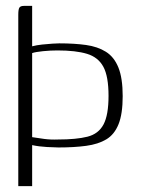

<svg xmlns="http://www.w3.org/2000/svg" viewBox="-20 -523 480 651"><path d="M42 108V-473Q42 -492 46 -497.5Q50 -503 61 -503H89V-366Q104 -370 123 -372Q142 -374 158 -375Q174 -376 181 -376Q232 -376 271.5 -370.5Q311 -365 339 -347.5Q367 -330 381.5 -294Q396 -258 396 -197Q396 -137 382 -102Q368 -67 340.5 -50.5Q313 -34 272 -28.5Q231 -23 178 -23Q167 -23 139.5 -24.5Q112 -26 89 -31V108ZM348 -198Q348 -264 330.5 -296.5Q313 -329 275 -340.5Q237 -352 175 -352Q151 -352 126 -349.5Q101 -347 89 -343V-58Q107 -55 129.5 -52Q152 -49 176 -50Q239 -50 276.5 -59.5Q314 -69 331 -101Q348 -133 348 -198Z"/></svg>

Font: Genos Light
Style: Regular
Weight: 300
Designer: Robert E. Leuschke
Foundry: Robert E. Leuschke
Version: Version 1.010